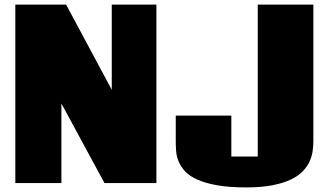

<svg xmlns="http://www.w3.org/2000/svg" viewBox="-20 -799 1447 838"><path d="M436 0 248 -347.2V0H46.9V-778.8H268.6L467.8 -407.2V-778.8H662.6V0ZM1105 -778.8H1347.7V-181.2Q1347.7 -161.6 1344.5 -139.2Q1341.3 -116.7 1331.3 -94.5Q1321.3 -72.3 1301.8 -51.8Q1282.2 -31.2 1249.8 -15.6Q1217.3 0 1169.4 9.5Q1121.6 19 1054.2 19Q979 19 926.8 9.5Q874.5 0 840.3 -15.6Q806.2 -31.2 787.4 -51.8Q768.6 -72.3 759.5 -94.5Q750.5 -116.7 748.8 -139.2Q747.1 -161.6 747.1 -181.2V-294.4H989.7V-115.7H1105Z"/></svg>

Font: Coda Caption ExtraBold
Style: Regular
Weight: 800
Designer: vernon adams
Foundry: vernon adams
Version: Version 1.002